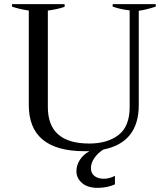

<svg xmlns="http://www.w3.org/2000/svg" viewBox="-20 -720 810 927"><path d="M732 -700V-688Q686 -673 650 -668V-213Q650 -32 479 2Q453 18 436 42.5Q419 67 419 92Q419 117 436.5 130Q454 143 481 143Q508 143 535 129V170Q498 187 451 187Q403 187 376 163.5Q349 140 349 107Q349 78 365.5 52Q382 26 412 10H388Q119 10 119 -213V-669Q73 -676 38 -688V-700H292V-687Q257 -675 211 -669V-203Q211 -27 411 -27Q499 -27 552.5 -68.5Q606 -110 606 -203V-670Q565 -674 524 -688V-700Z"/></svg>

Font: Trirong
Style: Regular
Weight: 400
Designer: Katatrad Team
Foundry: CadsonDemak
Version: Version 1.001